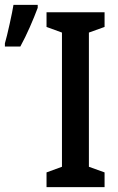

<svg xmlns="http://www.w3.org/2000/svg" viewBox="-34 -764 482 784"><path d="M-14 -574H49C76 -623 102 -684 120 -732V-744H21C17 -716 -5 -616 -14 -587ZM393 0V-60L329 -83V-631L393 -654V-714H156V-654L219 -631V-83L156 -60V0Z"/></svg>

Font: Noto Sans Display Condensed Medium
Style: Regular
Weight: 500
Width: 3
Designer: Monotype Design Team
Foundry: Monotype Imaging Inc.
Version: Version 1.900